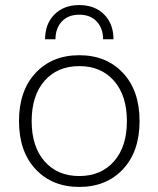

<svg xmlns="http://www.w3.org/2000/svg" viewBox="-20 -728 625 758"><path d="M428 -573H387Q387 -616 362 -643Q337 -670 293 -670Q249 -670 224 -643Q199 -616 199 -573H158Q158 -634 195 -671Q232 -708 293 -708Q354 -708 391 -671Q428 -634 428 -573ZM120.5 -440Q186 -510 293 -510Q400 -510 465.5 -440Q531 -370 531 -250Q531 -130 465.5 -60Q400 10 293 10Q186 10 120.5 -60Q55 -130 55 -250Q55 -370 120.5 -440ZM430 -409Q379 -467 293 -467Q207 -467 156 -409Q105 -351 105 -250Q105 -149 156 -91Q207 -33 293 -33Q379 -33 430 -91Q481 -149 481 -250Q481 -351 430 -409Z"/></svg>

Font: Elaine Sans Light
Style: Regular
Weight: 300
Designer: Wei Huang
Foundry: Wei Huang
Version: Version 2.001;December 24, 2019;FontCreator 12.0.0.2547 64-b